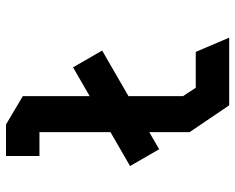

<svg xmlns="http://www.w3.org/2000/svg" viewBox="-92 -692 784 640"><g transform="rotate(-90 300.0 -372.0)"><path d="M100 -744V-632.5H179.5V-132L269 0H494.5L447 -111.5H327.5L299.5 -154V-688L205 -744ZM451.5 -423.5 395.5 -520.5 66.5 -330.5 122.5 -233.5Z"/></g></svg>

Font: Kode
Style: Regular
Weight: 400
Monospace: yes
Designer: Isa Ozler
Foundry: Kadena LLC
Version: Version 1.000;gftools[0.9.28]